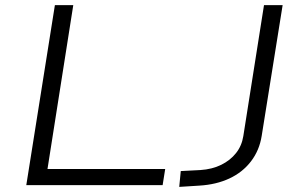

<svg xmlns="http://www.w3.org/2000/svg" viewBox="-20 -725 1175 752"><path d="M83 0 195 -705H267L166 -63H627L617 0ZM682 7 688 -55 765 -59Q811 -62 846.5 -79.5Q882 -97 904.5 -125.5Q927 -154 933 -192L1014 -705H1087L1005 -193Q996 -136 963 -93Q930 -50 878.5 -26Q827 -2 761 2Z"/></svg>

Font: Nunito Sans 10pt Expanded Light
Style: Italic
Weight: 300
Width: 7
Italic angle: -9°
Designer: Vernon Adams
Foundry: Vernon Adams
Version: Version 3.101;gftools[0.9.27]